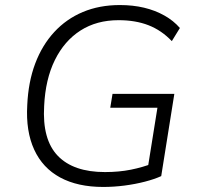

<svg xmlns="http://www.w3.org/2000/svg" viewBox="-20 -733 785 761"><path d="M389 8Q288 8 218.5 -29.5Q149 -67 115.5 -140Q82 -213 88 -316Q92 -408 119.5 -481Q147 -554 195 -606Q243 -658 308.5 -685.5Q374 -713 455 -713Q507 -713 551 -702.5Q595 -692 631.5 -671.5Q668 -651 693 -622L661 -570Q620 -613 568.5 -633Q517 -653 450 -653Q363 -653 299 -612Q235 -571 197.5 -495Q160 -419 155 -313Q147 -180 209 -115.5Q271 -51 396 -51Q452 -51 499 -60.5Q546 -70 587 -86L562 -44L604 -306H417L426 -361H671L619 -35Q593 -23 554.5 -13Q516 -3 473.5 2.5Q431 8 389 8Z"/></svg>

Font: Nunito Sans 10pt Light
Style: Italic
Weight: 300
Italic angle: -9°
Designer: Vernon Adams
Foundry: Vernon Adams
Version: Version 3.101;gftools[0.9.27]